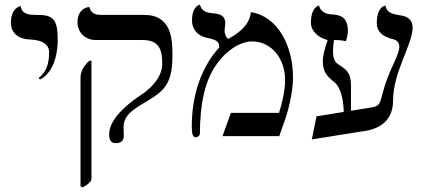

<svg xmlns="http://www.w3.org/2000/svg" viewBox="-20 -585 1826 825"><path d="M152 -243C218 -278 228 -369 228 -411C228 -502 210 -521 140 -521C109 -521 74 -521 69 -559C69 -559 27 -554 27 -487C27 -443 58 -417 112 -415C161 -413 191 -394 191 -361C191 -315 181 -276 146 -250Z M511 -38C511 -89 549 -113 608 -148C678 -191 721 -217 721 -344C721 -414 719 -521 599 -521H413C385 -521 369 -532 364 -555C364 -555 313 -554 313 -488C313 -447 345 -413 392 -413H595C674 -413 677 -354 677 -310C677 -240 603 -188 590 -180C555 -156 449 -85 449 -8C449 18 458 30 478 30C501 30 512 19 512 -3C512 -17 511 -31 511 -38ZM336 220C358 207 373 195 373 184V-324H364C341 -304 326 -279 326 -251V216Z M1058 -533C1053 -483 1016 -448 961 -418C951 -424 945 -440 945 -453C945 -466 948 -468 948 -485C948 -522 918 -526 893 -528C873 -530 847 -534 839 -565C839 -565 805 -560 805 -497C805 -462 826 -432 867 -423C911 -414 922 -407 922 -381C846 -298 804 -178 804 -42C804 -14 807 5 821 5C830 5 839 -4 839 -9C839 -143 862 -237 906 -302C949 -367 1012 -407 1063 -407C1147 -407 1205 -333 1205 -241C1205 -191 1190 -135 1179 -100H972L936 0H1180L1209 -83C1216 -104 1239 -185 1239 -252C1239 -383 1178 -513 1058 -533Z M1567 -122 1488 -109V-219C1488 -274 1468 -286 1433 -309C1416 -320 1411 -339 1411 -364C1411 -378 1412 -395 1415 -413C1431 -413 1444 -413 1466 -408C1470 -417 1475 -440 1475 -451C1475 -519 1433 -521 1405 -523C1394 -524 1359 -527 1351 -561C1351 -561 1316 -557 1316 -487C1316 -451 1349 -422 1388 -413C1375 -377 1367 -343 1367 -323C1367 -276 1385 -257 1420 -229C1438 -214 1456 -169 1457 -104L1340 -85L1320 14L1533 -20C1623 -30 1669 -75 1669 -154C1669 -275 1753 -395 1753 -466C1753 -496 1736 -514 1701 -519C1654 -526 1642 -535 1636 -561C1636 -561 1599 -558 1599 -485C1599 -450 1623 -427 1671 -416C1687 -412 1696 -401 1696 -382C1696 -372 1687 -344 1669 -306C1596 -150 1638 -131 1567 -122Z"/></svg>

Font: Libertinus Sans
Style: Bold
Weight: 700
Designer: Philipp H. Poll, Khaled Hosny
Foundry: Caleb Maclennan
Version: Version 7.050;RELEASE